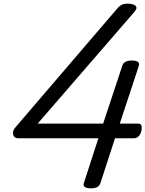

<svg xmlns="http://www.w3.org/2000/svg" viewBox="-20 -1016 795 1050"><path d="M478 14Q456 14 444.5 7Q433 0 439 -16L518 -260H79Q57 -260 52 -279.5Q47 -299 63 -318L620 -968Q633 -984 647.5 -990.5Q662 -997 686 -996Q701 -995 712.5 -990Q724 -985 726 -975.5Q728 -966 714 -950L186 -340H544L649 -657Q658 -685 700 -685Q723 -685 733.5 -678Q744 -671 739 -655L635 -340H736Q746 -340 750.5 -334.5Q755 -329 755 -320Q755 -292 742.5 -276Q730 -260 715 -260H609L529 -14Q520 14 478 14Z"/></svg>

Font: Playwrite IE
Style: Regular
Weight: 400
Designer: Veronika Burian, José Scaglione
Foundry: TypeTogether
Version: Version 1.002